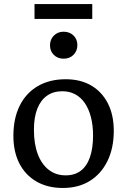

<svg xmlns="http://www.w3.org/2000/svg" viewBox="-20 -911 626 945"><path d="M289.1 14.2Q214.8 14.2 159.9 -17.3Q105 -48.8 75.4 -106.4Q45.9 -164.1 45.9 -242.2Q45.9 -328.1 76.9 -390.6Q107.9 -453.1 166 -487.1Q224.1 -521 303.2 -521Q376.5 -521 429.2 -490Q481.9 -459 511 -402.1Q540 -345.2 540 -267.1Q540 -182.1 509 -118.7Q478 -55.2 422.1 -20.5Q366.2 14.2 289.1 14.2ZM303.2 -47.9Q347.2 -47.9 377.2 -70.3Q407.2 -92.8 422.6 -137Q438 -181.2 438 -243.2Q438 -293.9 427.5 -334.5Q417 -375 397.5 -403.6Q377.9 -432.1 349.9 -447Q321.8 -461.9 287.1 -461.9Q242.2 -461.9 211.2 -439.9Q180.2 -418 163.6 -376Q147 -334 147 -272Q147 -202.1 166 -152.1Q185.1 -102.1 220.2 -75Q255.4 -47.9 303.2 -47.9ZM293 -622.1Q264.2 -622.1 245.1 -640.6Q226.1 -659.2 226.1 -688Q226.1 -716.8 245.1 -735.8Q264.2 -754.9 293 -754.9Q322.8 -754.9 341.8 -736.3Q360.8 -717.8 360.8 -689Q360.8 -660.2 341.8 -641.1Q322.8 -622.1 293 -622.1ZM149.9 -817.9V-891.1H434.1V-817.9Z"/></svg>

Font: Literata
Style: Regular
Weight: 400
Designer: Latin by Veronika Burian and Jose Scaglione. Greek by Irene Vlachou. Cyrillic by Vera Evstafieva.
Foundry: TypeTogether
Version: Version 3.002